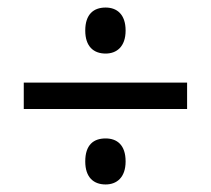

<svg xmlns="http://www.w3.org/2000/svg" viewBox="-20 -607 560 509"><path d="M260 -465C289 -465 313 -483 313 -526C313 -569 290 -587 260 -587C228 -587 206 -569 206 -526C206 -484 228 -465 260 -465ZM43 -318H476V-388H43ZM260 -118C289 -118 313 -136 313 -179C313 -223 290 -240 260 -240C228 -240 206 -223 206 -179C206 -137 228 -118 260 -118Z"/></svg>

Font: Noto Sans Arabic SemCond
Style: Regular
Weight: 400
Width: 4
Designer: Monotype Design Team, Nadine Chahine, Nizar Qandah and Khaled Hosny
Foundry: Monotype Imaging Inc.
Version: Version 2.012